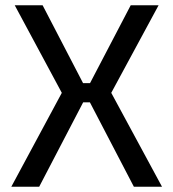

<svg xmlns="http://www.w3.org/2000/svg" viewBox="-20 -710 659 730"><path d="M583 -690 403 -357 596 0H489L303 -357L477 -690ZM142 -690 315 -357 129 0H23L215 -357L36 -690ZM366 -394V-321H250V-394Z"/></svg>

Font: Exo 2 Medium
Style: Regular
Weight: 500
Designer: Natanael Gama
Foundry: Natanael Gama
Version: Version 2.010